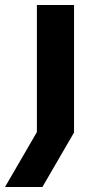

<svg xmlns="http://www.w3.org/2000/svg" viewBox="-80 -545 368 765"><path d="M-60 200 102 -79 67 53V-525H215V-17L89 200Z"/></svg>

Font: TikTok Sans 24pt
Style: Bold
Weight: 700
Version: Version 4.000